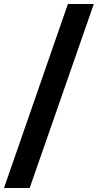

<svg xmlns="http://www.w3.org/2000/svg" viewBox="-51 -832 491 964"><path d="M-31 112 290 -812H420L98 112Z"/></svg>

Font: Trueno
Style: SBd
Weight: 600
Designer: Julieta Ulanovsky
Foundry: Julieta Ulanovsky
Version: Version 3.001b